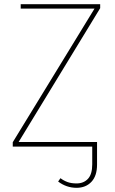

<svg xmlns="http://www.w3.org/2000/svg" viewBox="-20 -701 549 918"><path d="M459 -662 69 -22H444V86Q444 140 417 168.5Q390 197 346 197Q298 197 258 167L269 151Q285 163 303 169.5Q321 176 346 176Q380 176 400.5 154Q421 132 421 85V0H41V-21L432 -660H79V-681H459Z"/></svg>

Font: Fira Sans Thin
Style: Regular
Weight: 100
Designer: bBox Type GmbH & Carrois Corporate GbR & Edenspiekermann AG
Foundry: bBox Type GmbH & Carrois Corporate GbR & Edenspiekermann AG
Version: Version 4.301